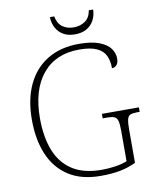

<svg xmlns="http://www.w3.org/2000/svg" viewBox="-97 -970 853 1053"><g transform="rotate(-10 329.5 -443.0)"><path d="M379 10Q271 10 200 -36Q129 -82 94 -164.5Q59 -247 59 -358Q59 -472 98 -554Q137 -636 210 -680Q283 -724 385 -724Q455 -724 497.5 -707.5Q540 -691 559 -665Q578 -639 578 -609Q578 -585 567.5 -573Q557 -561 541 -561Q541 -602 527 -631.5Q513 -661 478 -677Q443 -693 381 -693Q250 -693 177 -605Q104 -517 104 -358Q104 -255 133.5 -179.5Q163 -104 226 -63Q289 -22 390 -22Q429 -22 467.5 -28Q506 -34 531 -45V-215Q531 -252 526 -270Q521 -288 507.5 -293.5Q494 -299 470 -299H443V-324H649V-299H633Q610 -299 597 -293.5Q584 -288 579.5 -269.5Q575 -251 575 -214V-28Q533 -8 486.5 1Q440 10 379 10ZM374 -779Q336 -779 310 -794Q284 -809 269.5 -835.5Q255 -862 254 -896H278Q286 -855 311.5 -836.5Q337 -818 374 -818Q410 -818 437 -836.5Q464 -855 471 -896H495Q494 -862 479.5 -835.5Q465 -809 438.5 -794Q412 -779 374 -779Z"/></g></svg>

Font: Noto Serif Hentaigana ExtraLight
Style: Regular
Weight: 200
Designer: Kazuhiro Yamada
Foundry: nipponia
Version: Version 1.000